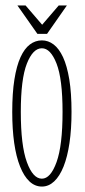

<svg xmlns="http://www.w3.org/2000/svg" viewBox="-20 -675 312 706"><path d="M134 11Q108.5 11 88.2 -8Q68 -27 53.8 -62.8Q39.5 -98.5 32.2 -149.2Q25 -200 25 -263.5Q25 -333 33 -383Q41 -433 55.5 -464.8Q70 -496.5 90 -511.5Q110 -526.5 134 -526.5Q157.5 -526.5 177.2 -511.5Q197 -496.5 211.8 -464.8Q226.5 -433 234.8 -383Q243 -333 243 -263.5Q243 -200 235.5 -149.2Q228 -98.5 213.8 -62.8Q199.5 -27 179.2 -8Q159 11 134 11ZM134 -18Q166 -18 188 -79Q210 -140 210 -263.5Q210 -384.5 188 -441Q166 -497.5 134 -497.5Q101 -497.5 78.8 -441Q56.5 -384.5 56.5 -263.5Q56.5 -140 78.8 -79Q101 -18 134 -18ZM117.5 -550.5 44 -655H74L135 -584L196 -655H226L153 -550.5Z"/></svg>

Font: Imbue Thin
Style: Regular
Weight: 100
Designer: Tyler Finck
Foundry: Etcetera Type Company
Version: Version 1.102